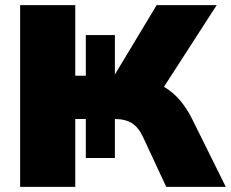

<svg xmlns="http://www.w3.org/2000/svg" viewBox="-20 -725 896 745"><path d="M58.1 0V-705.1H272V-431.2H313V-588.9H425.8V-436L587.9 -705.1H820.8L616.2 -388.2Q683.1 -349.1 726.1 -262.2L856 0H625L534.2 -194.8Q517.6 -230.5 492.2 -246.8Q466.8 -263.2 425.8 -263.2V-111.8H313V-263.2H272V0Z"/></svg>

Font: Mulish ExtraBlack
Style: Regular
Weight: 1000
Designer: Vernon Adams
Foundry: Vernon Adams
Version: Version 3.603; ttfautohint (v1.8.3)